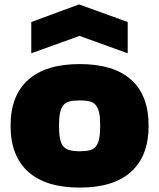

<svg xmlns="http://www.w3.org/2000/svg" viewBox="-20 -841 722 872"><path d="M122 -741 339 -821 560 -741V-599L341 -678L122 -599ZM342 11Q188 11 108 -61Q28 -133 28 -270Q28 -407 108 -478.5Q188 -550 342 -550Q496 -550 575.5 -479Q655 -408 655 -270Q655 -133 575.5 -61Q496 11 342 11ZM342 -154Q369 -154 387 -158.5Q405 -163 415.5 -176Q426 -189 430.5 -211.5Q435 -234 435 -270Q435 -306 430.5 -328Q426 -350 415.5 -363Q405 -376 387 -380.5Q369 -385 342 -385Q315 -385 296.5 -380.5Q278 -376 267.5 -363Q257 -350 252.5 -328Q248 -306 248 -270Q248 -234 252.5 -211.5Q257 -189 267.5 -176.5Q278 -164 296.5 -159Q315 -154 342 -154Z"/></svg>

Font: Encode Sans Normal
Style: Black
Weight: 900
Designer: Pablo Impallari, Andres Torresi
Foundry: Pablo Impallari, Andres Torresi
Version: Version 1.000; ttfautohint (v1.00) -l 8 -r 50 -G 200 -x 14 -